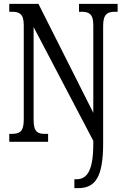

<svg xmlns="http://www.w3.org/2000/svg" viewBox="-20 -734 648 994"><path d="M365 240H384C473 240 514 184 514 8V-601C514 -662 538 -673 574 -673H589V-714H389V-673H403C439 -673 463 -663 463 -605V-150L179 -714H28V-673H43C78 -673 103 -664 103 -605V-113C103 -50 79 -41 40 -41H28V0H229V-41H213C176 -41 154 -50 154 -113V-594L463 -5V10C463 150 431 194 375 194H365Z"/></svg>

Font: Noto Serif Tamil ExtraCondensed
Style: Italic
Weight: 400
Width: 2
Italic angle: -12°
Designer: Indian Type Foundry, Tom Grace, and the Monotype Design Team
Foundry: Monotype Imaging Inc.
Version: Version 2.003